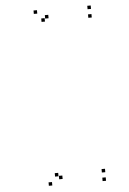

<svg xmlns="http://www.w3.org/2000/svg" viewBox="-65 -858 750 1114"><g transform="rotate(-5 310.0 -300.5)"><path d="M506.5 210V190H486.5V210ZM506.5 160V140H486.5V160ZM234 160V140H214V160ZM256.5 177.5V157.5H236.5V177.5ZM256.5 -758.5V-778.5H236.5V-758.5ZM234 -741V-761H214V-741ZM506.5 -741V-761H486.5V-741ZM506.5 -791V-811H486.5V-791ZM193.5 -791V-811H173.5V-791ZM193.5 210V190H173.5V210Z"/></g></svg>

Font: Monaspace Neon Dots Var
Style: Regular
Weight: 400
Designer: Riley Cran and the Lettermatic Team
Version: Version 1.100 (Monaspace Neon Dots)